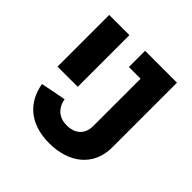

<svg xmlns="http://www.w3.org/2000/svg" viewBox="-183 -854 1022 1022"><g transform="rotate(45 328.0 -343.5)"><path d="M330 11C482 11 583 -74 583 -210V-698H343V-576H431V-219C431 -149 381 -122 329 -122C272 -122 233 -154 222 -213L80 -185C100 -68 182 11 330 11ZM73 -309H225V-698H73Z"/></g></svg>

Font: IBM Plex Thai Looped
Style: Bold
Weight: 700
Designer: Mike Abbink, Paul van der Laan, Pieter van Rosmalen, Ben Mitchell, Mark Frömberg
Foundry: Bold Monday
Version: Version 1.0